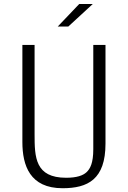

<svg xmlns="http://www.w3.org/2000/svg" viewBox="-20 -962 660 991"><path d="M303 9.5C432.5 9.5 524.5 -35.5 524.5 -220.5V-730H461.5V-192C461.5 -120.5 445.5 -91 427 -73.5C408.5 -56 376 -44.5 321.5 -44.5C161.5 -44.5 158.5 -150 158.5 -268.5V-730H95.5V-229C95.5 -107.5 134.5 9.5 303 9.5ZM278 -825 389 -941.5H459L332.5 -825Z"/></svg>

Font: Monaspace Argon ExtraLight
Style: Regular
Weight: 200
Designer: Riley Cran & the Lettermatic Team
Foundry: Lettermatic
Version: Version 1.000 (Monaspace Argon)